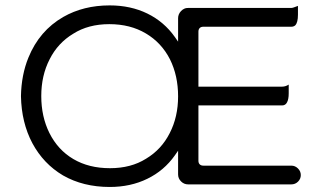

<svg xmlns="http://www.w3.org/2000/svg" viewBox="-20 -706 1219 729"><path d="M167.5 -201.2Q136.7 -263.2 136.7 -341.3Q136.7 -419.4 168.5 -481Q199.7 -543 258.3 -578.1Q315.4 -614.3 395 -614.3Q474.6 -614.3 533.7 -579.1Q593.3 -543.9 625.5 -480.5Q656.2 -418.5 656.2 -340.3Q656.2 -262.2 624.5 -200.7Q593.3 -138.7 534.7 -103.5Q477.5 -67.4 397.5 -67.4Q317.4 -67.4 258.5 -102.1Q199.7 -136.7 167.5 -201.2ZM1085.9 -77.1H752Q743.2 -77.1 738.3 -82Q733.4 -86.9 733.4 -95.7V-305.7H1050.8Q1064 -305.7 1069.8 -317.4Q1076.2 -329.1 1076.2 -351.6V-384.8Q1064 -377 1050.8 -377H733.4V-585.9Q733.4 -594.7 738.3 -599.6Q743.2 -604.5 752 -604.5H1085.9Q1095.2 -604.5 1101.1 -609.9Q1111.3 -620.6 1111.3 -650.4V-683.6Q1091.8 -675.8 1086.4 -675.8Q1086.4 -675.8 1085.9 -675.8H694.3Q686.5 -675.8 681.6 -673.8Q673.3 -670.4 667.5 -664.1Q656.2 -652.3 656.2 -636.7V-547.9L644 -565.4Q603 -623.5 539.6 -654.5Q476.1 -685.5 396.5 -685.5Q296.9 -685.5 220.2 -641.6Q129.4 -589.4 87.9 -487.3Q61 -421.4 59.6 -340.8Q61.5 -240.2 103 -162.1Q145 -84 219.2 -40Q295.9 3.9 396.5 3.9Q476.1 3.9 539.6 -27.3Q603 -58.1 644 -116.2L656.2 -133.8V-43.9Q656.2 -28.3 667.5 -17.1Q678.7 -5.9 694.3 -5.9H1085.9Q1101.1 -5.9 1111.6 -16.4Q1122.1 -26.9 1122.1 -41.3Q1122.1 -55.7 1111.3 -66.4Q1100.6 -77.1 1085.9 -77.1Z"/></svg>

Font: YuPearl-Light
Style: Light
Weight: 300
Designer: Max Yao
Foundry: Max-Everyday
Version: Version 1.011; ttfautohint (v1.8.3)